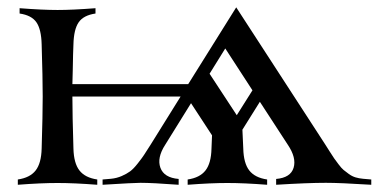

<svg xmlns="http://www.w3.org/2000/svg" viewBox="-20 -511 1047 531"><path d="M633.3 -490.7 879.9 -110.8Q883.3 -106 891.8 -92Q900.4 -78.1 904.3 -72.8Q908.2 -67.4 916.3 -56.6Q924.3 -45.9 930.2 -41Q936 -36.1 944.8 -29.8Q953.6 -23.4 963.1 -20.5Q972.7 -17.6 983.9 -16.6L1006.8 -14.6V0Q920.4 -5.4 881.3 -5.4Q831.1 -5.4 743.7 0V-16.1Q783.7 -19.5 792 -47.1Q800.3 -74.7 775.9 -110.8L698.7 -229.5L650.4 -152.3Q652.3 -119.6 652.8 -100.1Q653.8 -59.6 669.4 -39.6Q685.1 -19.5 718.8 -14.6V0Q655.3 -4.9 608.9 -4.9Q562.5 -4.9 499 0V-14.6Q532.7 -19.5 548.3 -39.6Q564 -59.6 564.9 -100.1Q565.4 -119.1 566.4 -136.7L508.3 -225.6L437 -110.8Q413.6 -74.7 423.6 -47.1Q433.6 -19.5 474.1 -16.1V0Q400.9 -5.4 368.7 -5.4Q351.1 -5.4 263.7 0V-14.6L287.1 -16.6Q302.7 -18.1 316.7 -24.2Q330.6 -30.3 339.8 -37.1Q349.1 -43.9 360.8 -58.8Q372.6 -73.7 378.2 -82.3Q383.8 -90.8 396.5 -110.8L479.5 -244.1H180.2Q180.2 -193.8 183.1 -100.1Q184.1 -59.6 199.7 -39.6Q215.3 -19.5 249 -14.6V0Q185.5 -4.9 139.2 -4.9Q92.8 -4.9 29.3 0V-14.6Q63 -19.5 78.6 -39.6Q94.2 -59.6 95.2 -100.1Q98.1 -193.8 98.1 -244.1Q98.1 -294.4 95.2 -388.2Q94.2 -429.7 80.8 -449.2Q67.4 -468.8 34.2 -473.6V-488.3Q97.7 -483.4 139.2 -483.4Q180.7 -483.4 244.1 -488.3V-473.6Q210.9 -468.8 197.5 -449.2Q184.1 -429.7 183.1 -388.2Q182.6 -378.4 182.1 -360.1Q181.6 -341.8 181.2 -316.2Q180.7 -290.5 180.2 -278.3H500.5ZM603 -377 559.6 -307.1 634.8 -192.4 678.2 -261.2Z"/></svg>

Font: Flanker
Style: Regular
Weight: 400
Designer: Flanker
Foundry: Flanker
Version: Version 2.027